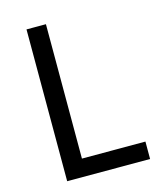

<svg xmlns="http://www.w3.org/2000/svg" viewBox="-113 -842 787 926"><g transform="rotate(-15 280.5 -379.0)"><path d="M521 -87V0H107V-758H204V-87Z"/></g></svg>

Font: Biryani
Style: Regular
Weight: 400
Designer: Dan Reynolds and Mathieu Reguer
Foundry: Dan Reynolds and Mathieu Reguer
Version: Version 1.004; ttfautohint (v1.1) -l 5 -r 5 -G 72 -x 0 -D la